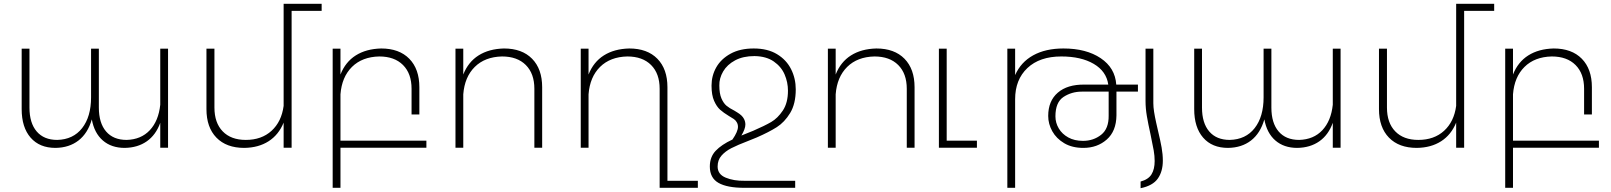

<svg xmlns="http://www.w3.org/2000/svg" viewBox="-20 -777 8476 1010"><path d="M864 -521V0H823V-131Q800 -67 752 -33.5Q704 0 636 1Q566 1 521 -38Q476 -77 463 -149Q442 -76 393 -38Q344 0 272 1Q188 1 141 -53Q94 -107 94 -203V-521H135V-211Q135 -130 173 -85.5Q211 -41 281 -41Q365 -43 412 -103Q459 -163 459 -265V-521H500V-211Q500 -130 538 -85.5Q576 -41 646 -41Q722 -43 768 -92Q814 -141 823 -226V-521Z M1672 -720H1514V0H1472V-132Q1446 -68 1393 -34Q1340 0 1265 1Q1171 1 1118.5 -53Q1066 -107 1066 -203V-521H1108V-211Q1108 -131 1151.5 -86Q1195 -41 1273 -41Q1356 -41 1408.5 -89Q1461 -137 1472 -220V-757H1672Z M2223 0H1771V211H1730V-521H1771V-385Q1797 -451 1851.5 -485.5Q1906 -520 1985 -522Q2080 -522 2133 -468Q2186 -414 2186 -318V-175H2145V-310Q2145 -390 2100 -435Q2055 -480 1975 -480Q1885 -478 1831.5 -425Q1778 -372 1771 -281V-37H2223Z M2832 -318V0H2791V-310Q2791 -390 2746 -435Q2701 -480 2621 -480Q2531 -478 2477.5 -425Q2424 -372 2417 -281V0H2376V-521H2417V-385Q2443 -451 2497.5 -485.5Q2552 -520 2631 -522Q2726 -522 2779 -468Q2832 -414 2832 -318Z M3651 174V211H3450V-310Q3450 -390 3405 -435Q3360 -480 3280 -480Q3190 -478 3136.5 -425Q3083 -372 3076 -281V0H3035V-521H3076V-385Q3102 -451 3156.5 -485.5Q3211 -520 3290 -522Q3385 -522 3438 -468Q3491 -414 3491 -318V174Z M3896 174H4163V211H3895Q3805 211 3759.5 185Q3714 159 3714 99Q3714 49 3744.5 16.5Q3775 -16 3833 -43Q3862 -85 3862 -110Q3862 -124 3855 -135Q3850 -144 3840 -151Q3830 -158 3814 -167Q3786 -184 3768 -200Q3750 -216 3736.5 -246.5Q3723 -277 3723 -326V-327Q3723 -379 3748 -423Q3773 -467 3823 -494.5Q3873 -522 3945 -522Q4018 -522 4067.5 -492Q4117 -462 4141.5 -413Q4166 -364 4166 -307Q4166 -231 4136.5 -182.5Q4107 -134 4066 -108Q4025 -82 3961 -54L3919 -37Q3859 -14 3827 2.5Q3795 19 3775 42Q3755 65 3755 99Q3755 140 3797.5 157.5Q3840 175 3896 174ZM3901 -122Q3901 -99 3880 -64L3942 -89Q4002 -115 4036.5 -135Q4071 -155 4098 -195.5Q4125 -236 4125 -300Q4125 -344 4107.5 -385Q4090 -426 4050.5 -453.5Q4011 -481 3949 -482Q3889 -482 3847 -459.5Q3805 -437 3784 -401Q3763 -365 3764 -327Q3764 -285 3775 -259.5Q3786 -234 3801.5 -221Q3817 -208 3843 -195Q3846 -193 3858.5 -185.5Q3871 -178 3880 -169.5Q3889 -161 3894 -151Q3901 -137 3901 -122Z M4791 -318V0H4750V-310Q4750 -390 4705 -435Q4660 -480 4580 -480Q4490 -478 4436.5 -425Q4383 -372 4376 -281V0H4335V-521H4376V-385Q4402 -451 4456.5 -485.5Q4511 -520 4590 -522Q4685 -522 4738 -468Q4791 -414 4791 -318Z M4960 -37H5119V0H4919V-521H4960Z M5966 -295H5853V-170Q5852 -87 5802 -43Q5752 1 5679 1Q5620 1 5578.5 -23.5Q5537 -48 5515.5 -86.5Q5494 -125 5494 -167Q5494 -246 5544.5 -289.5Q5595 -333 5684 -332H5810Q5800 -402 5733.5 -441Q5667 -480 5563 -480Q5449 -480 5384.5 -419Q5320 -358 5320 -255V211H5279V-521H5320V-382Q5350 -450 5415 -486Q5480 -522 5574 -522Q5694 -522 5770 -471Q5846 -420 5852 -332H5966ZM5671 -295Q5617 -295 5574.5 -267Q5532 -239 5532 -165Q5532 -131 5549.5 -101.5Q5567 -72 5599.5 -54Q5632 -36 5677 -36Q5732 -36 5772.5 -68Q5813 -100 5812 -169V-295Z M5980 213Q6044 200 6070.5 162.5Q6097 125 6097 68Q6097 35 6090.5 -1.5Q6084 -38 6071 -92Q6069 -100 6062 -131.5Q6055 -163 6051 -188.5Q6047 -214 6047 -234V-521H6006V-245Q6006 -207 6013 -166Q6020 -125 6032 -71Q6044 -14 6049 14.5Q6054 43 6054 70Q6054 113 6037.5 140Q6021 167 5980 178Z M7032 -521V0H6991V-131Q6968 -67 6920 -33.5Q6872 0 6804 1Q6734 1 6689 -38Q6644 -77 6631 -149Q6610 -76 6561 -38Q6512 0 6440 1Q6356 1 6309 -53Q6262 -107 6262 -203V-521H6303V-211Q6303 -130 6341 -85.5Q6379 -41 6449 -41Q6533 -43 6580 -103Q6627 -163 6627 -265V-521H6668V-211Q6668 -130 6706 -85.5Q6744 -41 6814 -41Q6890 -43 6936 -92Q6982 -141 6991 -226V-521Z M7840 -720H7682V0H7640V-132Q7614 -68 7561 -34Q7508 0 7433 1Q7339 1 7286.5 -53Q7234 -107 7234 -203V-521H7276V-211Q7276 -131 7319.5 -86Q7363 -41 7441 -41Q7524 -41 7576.5 -89Q7629 -137 7640 -220V-757H7840Z M8391 0H7939V211H7898V-521H7939V-385Q7965 -451 8019.5 -485.5Q8074 -520 8153 -522Q8248 -522 8301 -468Q8354 -414 8354 -318V-175H8313V-310Q8313 -390 8268 -435Q8223 -480 8143 -480Q8053 -478 7999.5 -425Q7946 -372 7939 -281V-37H8391Z"/></svg>

Font: Montserrat arm2 ExtraLight
Style: Regular
Weight: 275
Designer: Julieta Ulanovsky
Foundry: Julieta Ulanovsky
Version: Version 6.000